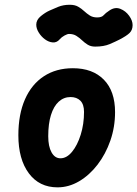

<svg xmlns="http://www.w3.org/2000/svg" viewBox="-20 -800 590 826"><path d="M227.5 6Q149 6 104 -54.5Q59 -115 59 -218Q59 -308 87.5 -372.8Q116 -437.5 168.8 -472Q221.5 -506.5 293.5 -506.5Q378.5 -506.5 426.8 -457.2Q475 -408 475 -317.5Q475 -253.5 454.8 -195.2Q434.5 -137 399.8 -91.8Q365 -46.5 320.5 -20.2Q276 6 227.5 6ZM187.5 -214Q187.5 -170 201.8 -144.5Q216 -119 240 -119Q267 -119 290 -147Q313 -175 327.2 -220.5Q341.5 -266 341.5 -318.5Q341.5 -351 325.8 -366.8Q310 -382.5 283.5 -382.5Q254.5 -382.5 232.8 -362.8Q211 -343 199.2 -305.2Q187.5 -267.5 187.5 -214ZM389.5 -599.5Q370.5 -599.5 357.2 -607.8Q344 -616 332.8 -626.8Q321.5 -637.5 308.5 -645.8Q295.5 -654 277 -654Q270 -654 257.5 -647.2Q245 -640.5 236.5 -630.5Q224 -616 206.8 -617.5Q189.5 -619 173.5 -630.8Q157.5 -642.5 146.8 -659.8Q136 -677 136 -694Q136 -714.5 155.5 -730.5Q175 -746.5 193 -754.5Q208 -761.5 230.2 -770.5Q252.5 -779.5 280 -779.5Q302 -779.5 316.2 -771.2Q330.5 -763 342 -752.2Q353.5 -741.5 366.5 -733.2Q379.5 -725 398 -725Q417.5 -725 425.8 -734.5Q434 -744 451 -755Q474.5 -771 497.5 -762Q520.5 -753 535.5 -732.2Q550.5 -711.5 550.5 -692Q550.5 -671 537.5 -658.2Q524.5 -645.5 493.5 -629.5Q477 -621 451.8 -610.2Q426.5 -599.5 389.5 -599.5Z"/></svg>

Font: Edu VIC WA NT Hand Pre
Style: Regular
Weight: 400
Designer: Tina and Corey Anderson, Eben Sorkin, Mirko Velimirovic
Foundry: Google for Education
Version: Version 1.000